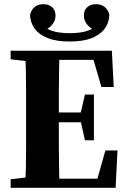

<svg xmlns="http://www.w3.org/2000/svg" viewBox="-20 -900 610 920"><path d="M31 0V-41L160 -56H197V0ZM101 0Q103 -46 104 -98Q105 -150 105 -204Q105 -258 105 -310V-350Q105 -401 105 -454.5Q105 -508 104 -559.5Q103 -611 101 -657H265Q264 -612 263 -560Q262 -508 262 -455Q262 -402 262 -350V-313Q262 -260 262 -205.5Q262 -151 263 -99Q264 -47 265 0ZM184 0V-44H475L440 -20L485 -179H543L534 0ZM184 -314V-361H389V-314ZM387 -228 364 -331V-348L387 -447H430V-228ZM31 -616V-657H197V-601H160ZM466 -483 421 -637 456 -613H177V-657H516L525 -483ZM314 -701Q250 -701 208.5 -717.5Q167 -734 146 -763Q125 -792 124 -829Q131 -856 148 -868Q165 -880 188 -880Q214 -880 230 -865.5Q246 -851 246 -825Q246 -799 228 -779.5Q210 -760 181 -748L164 -790Q193 -765 227 -753Q261 -741 314 -741Q367 -741 401 -753Q435 -765 464 -790L447 -748Q418 -760 400 -779.5Q382 -799 382 -825Q382 -851 398 -865.5Q414 -880 440 -880Q463 -880 480 -868Q497 -856 504 -829Q503 -792 482 -763Q461 -734 419.5 -717.5Q378 -701 314 -701Z"/></svg>

Font: Source Serif 4 36pt
Style: Bold
Weight: 700
Designer: Frank Grießhammer
Foundry: Adobe Systems Incorporated
Version: Version 4.004;hotconv 1.0.116;makeotfexe 2.5.65601